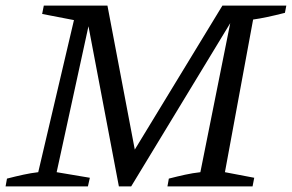

<svg xmlns="http://www.w3.org/2000/svg" viewBox="-36 -668 1046 688"><path d="M-16 0 -11 -28Q20 -36 47.5 -42Q75 -48 101 -51L229 -596L115 -618L121 -648H349L447 -132L761 -648H990L985 -622Q915 -604 871 -598L770 -51L875 -31L869 0H564L569 -28Q600 -36 627.5 -42Q655 -48 682 -51L789 -585L434 0H390L281 -574L167 -51L286 -31L279 0Z"/></svg>

Font: Piazzolla SC
Style: Italic
Weight: 400
Italic angle: -11.3°
Designer: Juan Pablo del Peral
Foundry: Huerta Tipografica
Version: Version 1.330